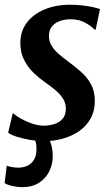

<svg xmlns="http://www.w3.org/2000/svg" viewBox="-30 -587 474 812"><path d="M374.5 -461.5H370Q360 -474 332.5 -489.8Q305 -505.5 269 -505.5Q244 -505.5 223.5 -498.2Q203 -491 190.5 -476.2Q178 -461.5 177 -439Q176 -415.5 187 -396Q198 -376.5 218.2 -358.8Q238.5 -341 264 -322.5Q290 -303.5 314.5 -281.5Q339 -259.5 355 -230.2Q371 -201 371 -160Q371 -118 353.5 -86.2Q336 -54.5 305.8 -33.2Q275.5 -12 236.8 -1Q198 10 155 10Q128 10 96.5 4.5Q65 -1 39.5 -9.2Q14 -17.5 4.5 -26L24 -108H26Q37 -97.5 58.5 -85.2Q80 -73 105.8 -64.2Q131.5 -55.5 155 -55.5Q177.5 -55.5 199 -62Q220.5 -68.5 234.5 -84.5Q248.5 -100.5 248.5 -127.5Q248.5 -151.5 235.8 -171Q223 -190.5 202 -207.8Q181 -225 156.5 -242Q135 -257 111.8 -279.2Q88.5 -301.5 72.2 -332.8Q56 -364 56 -405.5Q56 -454.5 83.2 -490.8Q110.5 -527 158.2 -547Q206 -567 267 -567Q293.5 -567 319.2 -564Q345 -561 364.8 -556.5Q384.5 -552 393 -548.5ZM64 204.5Q44 204.5 22.8 199.8Q1.5 195 -10.5 187.5L-1.5 113.5Q5 116.5 18.5 119.2Q32 122 46 122Q71 122 88.2 112.8Q105.5 103.5 114.5 87Q123.5 70.5 124 50Q125 25.5 120.2 11.8Q115.5 -2 112.5 -13L141.5 -15L169.5 -13Q179 0.5 186 22.5Q193 44.5 193 75Q193 107 178.8 136.8Q164.5 166.5 135.8 185.5Q107 204.5 64 204.5Z"/></svg>

Font: Merriweather 20pt SemiBold
Style: Italic
Weight: 600
Italic angle: -7.8°
Version: Version 2.101